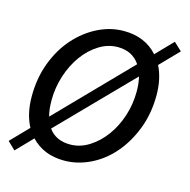

<svg xmlns="http://www.w3.org/2000/svg" viewBox="-84 -591 688 696"><g transform="rotate(15 259.5 -242.5)"><path d="M137 -88Q164 -50 218 -50Q255 -50 288.5 -71Q322 -92 347.5 -126.5Q373 -161 387.5 -205.5Q402 -250 402 -297Q402 -329 396 -353ZM378 -394Q350 -436 295 -436Q258 -436 224.5 -415Q191 -394 166 -359.5Q141 -325 126.5 -280Q112 -235 112 -188Q112 -152 119 -128ZM452 -411Q475 -365 475 -303Q475 -234 452.5 -176Q430 -118 393.5 -76Q357 -34 309.5 -11Q262 12 212 12Q135 12 88 -38L29 23L0 -5L64 -71Q39 -118 39 -183Q39 -252 61 -310Q83 -368 120 -409.5Q157 -451 204 -474.5Q251 -498 301 -498Q381 -498 428 -445L489 -508L519 -480Z"/></g></svg>

Font: mr_Source Sans Pro
Style: Italic
Weight: 400
Italic angle: -11°
Designer: Paul D. Hunt
Foundry: Adobe Systems Incorporated
Version: Version 1.036;July 10, 2024;FontCreator 11.5.0.2430 64-bit